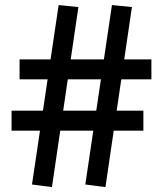

<svg xmlns="http://www.w3.org/2000/svg" viewBox="-20 -745 658 767"><path d="M187.5 2.5 107.8 -8 214.2 -724.8 293.2 -716.8ZM401.2 2.5 320.8 -8 427.2 -724.8 507 -716.8ZM552.8 -223H26.2V-302.8H552.8ZM584.8 -428H58.2V-507.8H584.8Z"/></svg>

Font: Public Sans VF
Style: Regular
Weight: 400
Designer: Pablo Impallari, Rodrigo Fuenzalida (Modified by Dan O. Williams and USWDS)
Version: Version 1.003